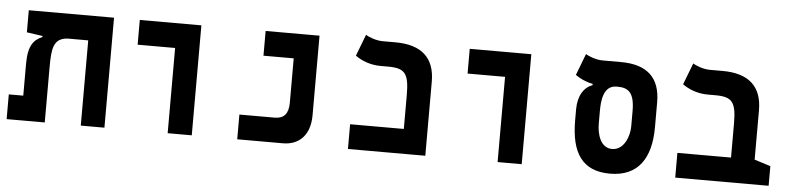

<svg xmlns="http://www.w3.org/2000/svg" viewBox="-41 -811 4184 1019"><g transform="rotate(5 2051.0 -301.5)"><path d="M533.7 0V-585.9H79.6V-468.3L164.1 -456.1V-450.7C120.1 -431.6 89.8 -401.9 89.8 -300.8V-131.8H12.7V0H215.8V-291.5C215.8 -394 222.2 -448.2 296.9 -454.1H407.7V0Z M870.6 0H999V-585.9H670.9V-454.1H870.6Z M1241.2 0H1484.4C1574.2 0 1628.4 -60.1 1628.4 -161.1V-585.9H1341.3V-454.1H1502.4V-217.8C1502.4 -159.2 1478.5 -131.8 1429.7 -131.8H1241.2Z M1831.1 0H2243.2V-395C2243.2 -521 2172.9 -585.9 2032.7 -585.9H1964.4C1928.7 -585.9 1888.7 -602.5 1874 -611.8L1830.1 -497.1C1862.3 -473.6 1909.7 -454.1 1964.8 -454.1H2006.3C2095.7 -454.1 2117.2 -426.8 2117.2 -312V-131.8H1831.1Z M2628.4 0H2756.8V-585.9H2428.7V-454.1H2628.4Z M3227.5 9.3C3377.4 9.3 3444.3 -91.3 3444.3 -257.3V-390.1C3444.3 -519 3376 -585.9 3233.9 -585.9H3136.2C3100.6 -585.9 3060.5 -602.5 3045.9 -611.8L3002 -497.1C3025.9 -480 3057.6 -464.4 3094.7 -457.5V-450.2C3050.8 -435.5 3019 -388.7 3019 -315.4V-257.3C3019 -84 3079.1 9.3 3227.5 9.3ZM3227.5 -122.1C3164.1 -122.1 3145.5 -196.8 3145.5 -250V-315.4C3145.5 -367.7 3150.4 -454.1 3222.7 -454.1H3227.5C3286.1 -454.1 3318.4 -429.7 3318.4 -332V-250C3318.4 -196.8 3290 -122.1 3227.5 -122.1Z M4072.3 -104.5 3986.3 -131.8V-395C3986.3 -521 3916 -585.9 3775.9 -585.9H3707.5C3671.9 -585.9 3631.8 -602.5 3617.2 -611.8L3573.2 -497.1C3605.5 -473.6 3652.8 -454.1 3708 -454.1H3749.5C3839.8 -454.1 3860.4 -426.3 3860.4 -311.5V-131.8H3574.7V0H4072.3Z"/></g></svg>

Font: Cascadia Code
Style: Bold
Weight: 700
Monospace: yes
Designer: Aaron Bell
Foundry: Saja Typeworks
Version: Version 2404.023